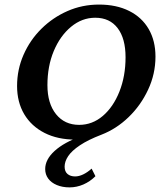

<svg xmlns="http://www.w3.org/2000/svg" viewBox="-20 -602 722 840"><path d="M284.2 217.8Q252.9 217.8 228.5 207.5Q204.1 197.3 190.9 179.2Q177.7 161.1 177.7 137.7Q177.7 95.7 219.2 58.1Q260.7 20.5 335 -5.9L335.9 8.8H310.5Q232.4 8.8 174.8 -20.5Q117.2 -49.8 85.9 -102.5Q54.7 -155.3 54.7 -225.6Q54.7 -297.9 83 -362.3Q111.3 -426.8 161.1 -476.1Q210.9 -525.4 275.4 -553.7Q339.8 -582 413.1 -582Q489.3 -582 544.9 -554.2Q600.6 -526.4 630.4 -475.1Q660.2 -423.8 660.2 -354.5Q660.2 -278.3 627.9 -209.5Q595.7 -140.6 542.5 -89.4Q489.3 -38.1 423.8 -12.7Q365.2 9.8 329.6 33.7Q293.9 57.6 278.3 81.1Q262.7 104.5 262.7 127Q262.7 148.4 275.4 159.2Q288.1 169.9 308.6 169.9Q325.2 169.9 343.8 161.1Q362.3 152.3 380.9 135.7L397.5 168.9Q374 192.4 344.7 205.1Q315.4 217.8 284.2 217.8ZM326.2 -55.7Q383.8 -55.7 429.7 -94.7Q475.6 -133.8 502.4 -201.2Q529.3 -268.6 529.3 -351.6Q529.3 -433.6 494.6 -479Q460 -524.4 396.5 -524.4Q338.9 -524.4 291 -484.9Q243.2 -445.3 215.3 -378.9Q187.5 -312.5 187.5 -229.5Q187.5 -149.4 225.1 -102.5Q262.7 -55.7 326.2 -55.7Z"/></svg>

Font: Crimson Pro SemiBold
Style: Italic
Weight: 600
Italic angle: -12°
Designer: Jacques Le Bailly
Foundry: Baron von Fonthausen
Version: Version 1.003